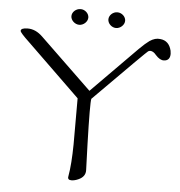

<svg xmlns="http://www.w3.org/2000/svg" viewBox="-63 -801 1037 1107"><g transform="rotate(5 455.5 -248.0)"><path d="M896 -548C887 -586 865 -607 831 -610C811 -613 791 -607 770 -593C757 -584 737 -567 712 -542L450 -277L151 -565C124 -591 96 -604 65 -604C38 -604 25 -598 25 -587C25 -580 43 -560 79 -526L386 -228V39C385 113 381 175 372 225C369 239 376 246 391 246C403 246 417 243 432 236C459 224 472 205 471 180L466 34C461 -129 461 -217 465 -232C665 -434 766 -534 767 -533C771 -536 775 -537 780 -537C791 -537 803 -530 814 -516C831 -497 847 -488 863 -489C886 -490 898 -504 898 -530C898 -535 897 -541 896 -548ZM620 -697C620 -721 597 -742 572 -742H571C546 -742 523 -721 523 -697C523 -673 546 -651 571 -651C596 -651 620 -673 620 -697ZM407 -697C407 -721 384 -742 359 -742C332 -742 309 -721 309 -697C309 -673 333 -651 358 -651C383 -651 407 -673 407 -697Z"/></g></svg>

Font: GFS Ignacio
Style: Regular
Weight: 400
Designer: George D. Matthiopoulos
Foundry: George D. Matthiopoulos
Version: Version 1.000